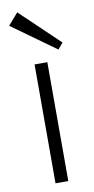

<svg xmlns="http://www.w3.org/2000/svg" viewBox="-89 -821 419 859"><g transform="rotate(-10 120.0 -391.5)"><path d="M149 -540V0H91V-540ZM231 -615 208 -587 9 -730 55 -783Z"/></g></svg>

Font: Pathway Extreme 8pt Thin 12pt Thin
Style: Regular
Weight: 250
Version: Version 1.001;gftools[0.9.26]